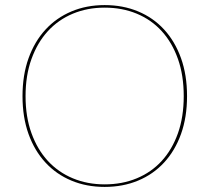

<svg xmlns="http://www.w3.org/2000/svg" viewBox="-20 -728 824 755"><path d="M715.5 -350Q715.5 -267 691.8 -201Q668 -135 625.2 -88.8Q582.5 -42.5 523 -17.8Q463.5 7 391.5 7Q320 7 260.8 -17.8Q201.5 -42.5 158.8 -88.8Q116 -135 92.2 -201Q68.5 -267 68.5 -350Q68.5 -432.5 92.2 -498.8Q116 -565 158.8 -611.5Q201.5 -658 260.8 -683Q320 -708 391.5 -708Q463.5 -708 523 -683.2Q582.5 -658.5 625.2 -612Q668 -565.5 691.8 -499.2Q715.5 -433 715.5 -350ZM702.5 -350Q702.5 -431.5 679.8 -496Q657 -560.5 616 -605.5Q575 -650.5 517.8 -674.2Q460.5 -698 391.5 -698Q323.5 -698 266.5 -674.2Q209.5 -650.5 168.2 -605.5Q127 -560.5 103.8 -496Q80.5 -431.5 80.5 -350Q80.5 -268.5 103.8 -204.2Q127 -140 168.2 -95.2Q209.5 -50.5 266.5 -26.8Q323.5 -3 391.5 -3Q460.5 -3 517.8 -26.8Q575 -50.5 616 -95.2Q657 -140 679.8 -204.2Q702.5 -268.5 702.5 -350Z"/></svg>

Font: Lato 2
Style: Regular
Weight: 100
Designer: Lukasz Dziedzic with Adam Twardoch and Botio Nikoltchev
Foundry: tyPoland Lukasz Dziedzic
Version: Version 2.015; 2015-08-06; http://www.latofonts.com/